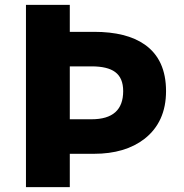

<svg xmlns="http://www.w3.org/2000/svg" viewBox="-20 -764 751 784"><path d="M86 0V-372V-744H265V-634H364Q497 -634 571 -582Q658 -521 658 -392Q658 -266 570 -197Q491 -136 364 -136H265V0ZM265 -277H354Q483 -277 483 -392Q483 -446 450 -470Q419 -493 354 -493H265V-385Z"/></svg>

Font: GenSekiGothic TW H
Style: Regular
Weight: 900
Version: Version 1.501;PS 1;hotconv 16.6.51;makeotf.lib2.5.65220